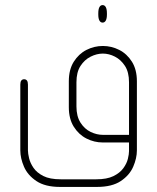

<svg xmlns="http://www.w3.org/2000/svg" viewBox="-20 -561 619 756"><path d="M384 -472Q376 -472 371.5 -480Q367 -488 367 -504V-508Q367 -525 371.5 -533Q376 -541 384 -541Q392 -541 396.5 -533Q401 -525 401 -508V-504Q401 -488 396.5 -480Q392 -472 384 -472ZM488 0H385Q351 0 320.5 -15.5Q290 -31 270.5 -62Q251 -93 251 -139V-241Q251 -287 270.5 -318Q290 -349 320.5 -364.5Q351 -380 385 -380Q419 -380 449.5 -364.5Q480 -349 499.5 -318Q519 -287 519 -241V31Q519 62 504.5 95.5Q490 129 455.5 152Q421 175 362 175H216Q158 175 123.5 152Q89 129 74.5 95.5Q60 62 60 31V-228Q60 -239 64 -244Q68 -249 75 -249Q82 -249 86 -244Q90 -239 90 -228V31Q90 43 94.5 62Q99 81 112 100Q125 119 150.5 132Q176 145 219 145H359Q401 145 426.5 132.5Q452 120 465.5 101.5Q479 83 483.5 64.5Q488 46 488 34ZM488 -30V-237Q488 -277 472 -301.5Q456 -326 432.5 -338Q409 -350 385 -350Q361 -350 337 -338Q313 -326 297 -301.5Q281 -277 281 -237V-142Q281 -103 297 -78Q313 -53 337 -41.5Q361 -30 385 -30Z"/></svg>

Font: Beiruti ExtraLight
Style: Regular
Weight: 250
Designer: Arlette Boutros
Foundry: Boutros
Version: Version 1.41